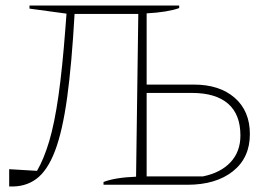

<svg xmlns="http://www.w3.org/2000/svg" viewBox="-20 -664 971 690"><path d="M13 6V-56L113 -50Q138 -93 157 -157Q176 -221 190 -319Q204 -417 215 -562L219 -615L86 -633V-644H624V-635Q582 -620 507 -616V-360H677Q769 -360 823.5 -312.5Q878 -265 878 -182Q878 -97 817 -48.5Q756 0 653 0H352V-10Q393 -26 469 -29L477 -614H248Q238 -436 221.5 -315Q205 -194 178 -122.5Q151 -51 110.5 -21Q70 9 13 6ZM507 -30H709Q773 -43 808.5 -81Q844 -119 844 -177Q844 -253 799.5 -291.5Q755 -330 670 -330H507Z"/></svg>

Font: Piazzolla Thin
Style: Regular
Weight: 100
Designer: Juan Pablo del Peral
Foundry: Huerta Tipografica
Version: Version 1.330